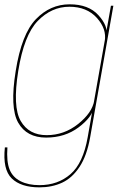

<svg xmlns="http://www.w3.org/2000/svg" viewBox="-34 -618 559 868"><path d="M144.5 229Q201 229 246.5 208Q292 187 325.2 137Q358.5 87 373.5 3L478.5 -592H467.5L445 -465L362.5 2Q342 119.5 284.8 169.2Q227.5 219 144.5 219Q94 219 58.8 201.2Q23.5 183.5 9.2 148Q-5 112.5 -0.5 48.5H-12Q-22.5 148 19 188.5Q60.5 229 144.5 229ZM174.5 4Q259.5 4 321.2 -42.2Q383 -88.5 391 -134.5L392 -163Q382.5 -108 319.2 -57.5Q256 -7 177 -7Q96.5 -7 59.5 -71.2Q22.5 -135.5 48.5 -297Q74.5 -459.5 136.8 -523.5Q199 -587.5 279.5 -587.5Q358.5 -587.5 403.8 -537.2Q449 -487 439.5 -432L447.5 -458Q455 -501 410.5 -549.8Q366 -598.5 281 -598.5Q193 -598.5 128.2 -531.2Q63.5 -464 37 -297Q10 -131 48.2 -63.5Q86.5 4 174.5 4Z"/></svg>

Font: Anybody Thin
Style: Italic
Weight: 100
Italic angle: -10°
Designer: Tyler Finck
Foundry: Etcetera Type Company
Version: Version 1.114;gftools[0.9.25]